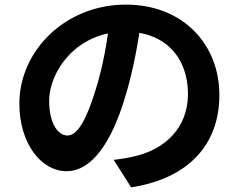

<svg xmlns="http://www.w3.org/2000/svg" viewBox="-20 -762 1040 829"><path d="M591.4 -685.5 454.5 -689.1C444.7 -584.6 423 -469.9 393.2 -375.2C351.9 -240.1 313.3 -176.9 270.9 -176.9C232.2 -176.9 192.3 -225.9 192.3 -326.9C192.3 -452 308.4 -625.2 520.8 -625.2C693.5 -625.2 791.6 -513.2 791.6 -356.2C791.6 -209.5 691.8 -118.1 564.4 -88C537.4 -81.6 509.1 -76.1 470.8 -71.9L546.3 47C798.2 7.6 927.2 -141.3 927.2 -351.9C927.2 -570.1 770.6 -742.1 523.1 -742.1C264.2 -742.1 63.6 -544.8 63.6 -314.2C63.6 -145.2 155.9 -22.9 267.3 -22.9C376.1 -22.9 462.4 -146.5 522 -348.5C557.8 -466.9 577 -583.4 591.4 -685.5Z"/></svg>

Font: Source Han Sans JP VF
Style: Regular
Weight: 250
Designer: Ryoko NISHIZUKA 西塚涼子 (kana, bopomofo & ideographs); Paul D. Hunt (Latin, Greek & Cyrillic); Sandoll Communications 산돌커뮤니
Foundry: Adobe
Version: Version 2.004;hotconv 1.0.118;makeotfexe 2.5.65603